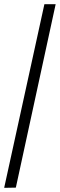

<svg xmlns="http://www.w3.org/2000/svg" viewBox="-20 -780 287 921"><path d="M0 121 56 120 247 -760H193Z"/></svg>

Font: Noto Serif Myanmar Condensed Medium
Style: Regular
Weight: 500
Width: 3
Designer: Ben Mitchell and the Monotype Design Team
Foundry: Monotype Imaging Inc.
Version: Version 2.106